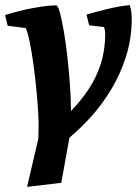

<svg xmlns="http://www.w3.org/2000/svg" viewBox="-31 -538 537 752"><path d="M75 194 119 6 120 -27Q121 -56 118.5 -99.5Q116 -143 111 -192.5Q106 -242 99.5 -289Q93 -336 85.5 -373Q78 -410 70 -428L-1 -437L-11 -479Q42 -496 98.5 -506.5Q155 -517 189 -517Q196 -517 203.5 -489Q211 -461 219 -415.5Q227 -370 233 -315Q239 -260 243 -204.5Q247 -149 247 -103Q288 -146 314 -185.5Q340 -225 354.5 -262Q369 -299 375 -334.5Q381 -370 381 -404Q381 -414 379.5 -421Q378 -428 376 -432L318 -439L308 -481Q346 -492 391 -503Q436 -514 477 -518Q481 -507 483 -493Q485 -479 485 -467Q485 -387 462.5 -316.5Q440 -246 403.5 -186Q367 -126 324 -79Q281 -32 241 1L209 178Z"/></svg>

Font: Manuale
Style: Italic
Weight: 400
Italic angle: -11°
Designer: Eduardo Tunni / Pablo Cosgaya
Foundry: Eduardo Tunni / Pablo Cosgaya
Version: Version 1.002